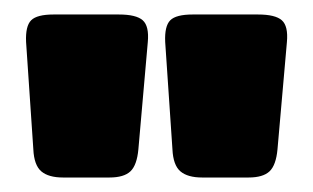

<svg xmlns="http://www.w3.org/2000/svg" viewBox="-20 -725 432 265"><path d="M26 -519 16 -667Q15 -689 23 -697Q31 -705 54 -705H144Q168 -705 177 -697Q186 -689 184 -667L171 -519Q169 -497 160 -488.5Q151 -480 131 -480H67Q47 -480 37 -488.5Q27 -497 26 -519ZM218 -519 208 -667Q207 -689 215 -697Q223 -705 246 -705H336Q360 -705 369 -697Q378 -689 376 -667L363 -519Q361 -497 352 -488.5Q343 -480 323 -480H259Q239 -480 229 -488.5Q219 -497 218 -519Z"/></svg>

Font: Mitr
Style: Bold
Weight: 700
Designer: Thanarat Vachiruckul
Foundry: Cadson Demak
Version: Version 1.002